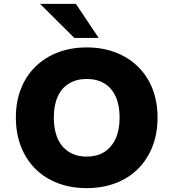

<svg xmlns="http://www.w3.org/2000/svg" viewBox="-20 -961 896 992"><path d="M428 11Q347 11 279.5 -14.5Q212 -40 163.5 -88Q115 -136 88.5 -203.5Q62 -271 62 -354Q62 -436 88.5 -503Q115 -570 164 -617.5Q213 -665 280 -690.5Q347 -716 428 -716Q509 -716 576 -690.5Q643 -665 692 -617.5Q741 -570 767.5 -503Q794 -436 794 -354Q794 -271 767.5 -203.5Q741 -136 692.5 -88Q644 -40 576.5 -14.5Q509 11 428 11ZM428 -152Q482 -152 519.5 -176Q557 -200 577.5 -245Q598 -290 598 -353Q598 -417 578 -461.5Q558 -506 520 -529.5Q482 -553 428 -553Q375 -553 336.5 -529.5Q298 -506 278 -461.5Q258 -417 258 -353Q258 -290 278 -245Q298 -200 336.5 -176Q375 -152 428 -152ZM364 -765 187 -941H372L490 -765Z"/></svg>

Font: Nunito Sans 7pt Black
Style: Regular
Weight: 900
Designer: Vernon Adams
Foundry: Vernon Adams
Version: Version 3.101;gftools[0.9.27]